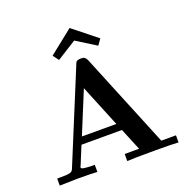

<svg xmlns="http://www.w3.org/2000/svg" viewBox="-153 -1047 1176 1194"><g transform="rotate(-20 434.5 -450.0)"><path d="M41 0V-46.9H62Q113.8 -46.9 127.9 -52Q142.1 -57.1 147 -69.8L395 -671.9Q398.9 -683.1 401.9 -687.5Q404.8 -691.9 412.4 -695.1Q419.9 -698.2 434.1 -698.2Q445.3 -698.2 450.2 -697Q455.1 -695.8 462.2 -689.9Q469.2 -684.1 474.1 -671.9L730 -46.9H827.1V0Q792 -2.9 664.1 -2.9Q525.9 -2.9 487.8 0V-46.9H583L522.9 -192.9H254.9L205.1 -71.8Q201.2 -67.9 201.2 -60.1Q201.2 -46.9 290 -46.9V0Q252.9 -2.9 158.2 -2.9Q154.8 -2.9 41 0ZM274.9 -240.2H502.9L389.2 -518.1ZM275.9 -773.9V-774.9L433.1 -899.9H434.1L590.8 -774.9V-773.9L564 -735.8L434.1 -816.9H433.1L304.2 -735.8Z"/></g></svg>

Font: CMU Serif
Style: Bold
Weight: 700
Version: Version 0.7.0